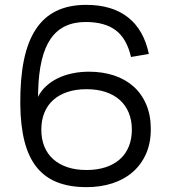

<svg xmlns="http://www.w3.org/2000/svg" viewBox="-20 -755 711 790"><path d="M336 15Q266.5 15 215.2 -5.2Q164 -25.5 130.8 -67Q97.5 -108.5 81 -172.8Q64.5 -237 63.5 -324.5Q62.5 -429.5 78.2 -506.8Q94 -584 127.5 -634.8Q161 -685.5 212.5 -710.2Q264 -735 334.5 -735Q441 -735 506.2 -684Q571.5 -633 592.5 -533L519 -520.5Q502 -595 457 -629.8Q412 -664.5 332.5 -664.5Q236 -664.5 188.2 -595Q140.5 -525.5 137 -379.5L136.5 -356.5Q149 -381.5 170 -400.8Q191 -420 218.2 -433.2Q245.5 -446.5 278 -453.2Q310.5 -460 346 -460Q402.5 -460 449.2 -444.5Q496 -429 529.5 -399Q563 -369 581.8 -325Q600.5 -281 600.5 -223.5Q600.5 -166 580.8 -121.8Q561 -77.5 526 -47Q491 -16.5 442.5 -0.8Q394 15 336 15ZM336 -55.5Q380 -55.5 414.8 -67Q449.5 -78.5 473.5 -100Q497.5 -121.5 510 -152.2Q522.5 -183 522.5 -221.5Q522.5 -260 509.8 -291Q497 -322 473 -343.5Q449 -365 414.5 -376.5Q380 -388 336 -388Q292 -388 257.5 -376.5Q223 -365 199 -343.5Q175 -322 162.5 -291Q150 -260 150 -221.5Q150 -183 162.5 -152.2Q175 -121.5 199 -100Q223 -78.5 257.5 -67Q292 -55.5 336 -55.5Z"/></svg>

Font: Vela Sans
Style: Regular
Weight: 400
Designer: Principal design: Mikhail Sharanda - project Manrope.
Design modification: Ravid Balaliev
Foundry: Mikhail Sharanda
Version: Version 1.001